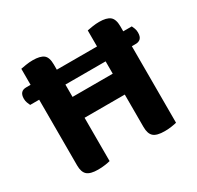

<svg xmlns="http://www.w3.org/2000/svg" viewBox="-137 -773 961 938"><g transform="rotate(-30 343.5 -304.5)"><path d="M628 -432.9H33Q29.3 -440 25.2 -451.1Q21.2 -462.1 21.2 -474.2Q21.2 -516.9 59.4 -516.9H654.7Q658.1 -510.8 662.1 -499.9Q666.2 -489.1 666.2 -476.2Q666.2 -453.3 656.2 -443.1Q646.2 -432.9 628 -432.9ZM83.8 -418.8H231.8V-1.3Q222.3 1.4 203 4.3Q183.8 7.1 163.3 7.1Q120 7.1 101.9 -8.6Q83.8 -24.4 83.8 -62.5ZM231.8 -235.4H83.8V-607.4Q93.7 -609.4 113.5 -612.6Q133.2 -615.8 152.3 -615.8Q194.2 -615.8 213 -601.3Q231.8 -586.8 231.8 -546.2ZM458.6 -418.8H606.6V-1.3Q597.1 1.4 577.9 4.3Q558.6 7.1 538.1 7.1Q494.8 7.1 476.7 -8.6Q458.6 -24.4 458.6 -62.5ZM606.6 -235.4H458.6V-607.4Q468.6 -609.4 488.3 -612.6Q508 -615.8 527.1 -615.8Q569 -615.8 587.8 -600.6Q606.6 -585.3 606.6 -544.8ZM542.8 -245.6H151.2V-363.3H542.8Z"/></g></svg>

Font: Baloo Bhaina 2
Style: Regular
Weight: 400
Designer: Yesha Goshar, Manish Minz, Shuchita Grover and Ek Type
Foundry: Ek Type
Version: Version 1.700